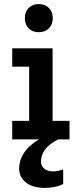

<svg xmlns="http://www.w3.org/2000/svg" viewBox="-20 -684 385 942"><path d="M40 -447H238V-91H321V0H40V-91H123V-357H40ZM170 -664Q201 -664 220 -645Q239 -626 239 -595Q239 -564 220 -545Q201 -526 170 -526Q139 -526 120.5 -545Q102 -564 102 -595Q102 -626 120.5 -645Q139 -664 170 -664ZM233 -30 265 0Q219 24 200 51Q181 78 181 109Q181 131 198 144Q215 157 241 157Q264 157 290 147V219Q266 230 243.5 234Q221 238 201 238Q141 238 107.5 211.5Q74 185 74 144Q74 91 112 47.5Q150 4 233 -30Z"/></svg>

Font: Podkova
Style: Bold
Weight: 700
Designer: Ilya Yudin
Foundry: Cyreal (www.cyreal.org)
Version: Version 2.102; ttfautohint (v1.8.1.43-b0c9)